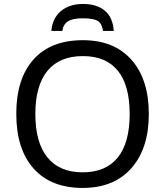

<svg xmlns="http://www.w3.org/2000/svg" viewBox="-20 -925 821 955"><path d="M720.2 -357.9Q720.2 -186.5 633.5 -88.4Q546.9 9.8 391.1 9.8Q233.4 9.8 147.2 -86.7Q61 -183.1 61 -358.9Q61 -533.2 146.7 -629.2Q232.4 -725.1 392.1 -725.1Q547.4 -725.1 633.8 -627.7Q720.2 -530.3 720.2 -357.9ZM155.8 -357.9Q155.8 -216.3 215.8 -142.1Q275.9 -67.9 391.1 -67.9Q505.9 -67.9 565.4 -141.1Q625 -214.4 625 -357.9Q625 -501 565.9 -573.5Q506.8 -646 392.1 -646Q275.9 -646 215.8 -572.5Q155.8 -499 155.8 -357.9ZM393.1 -905.3Q461.9 -905.3 501.7 -871.6Q541.5 -837.9 545.9 -771H492.2Q487.8 -806.6 467 -820.3Q446.3 -834 391.1 -834Q340.8 -834 317.4 -818.4Q293.9 -802.7 290 -771H235.4Q240.7 -834 282.7 -869.6Q324.7 -905.3 393.1 -905.3Z"/></svg>

Font: NotoPenekeko
Style: Regular
Weight: 400
Designer: Monotype Design team
Foundry: Monotype Imaging Inc.
Version: Version 1.04